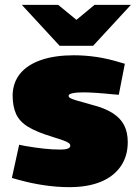

<svg xmlns="http://www.w3.org/2000/svg" viewBox="-20 -763 577 792"><path d="M266 9Q215 9 161 1Q107 -7 54 -22L29 -29L59 -166L83 -161Q124 -154 160 -150Q196 -146 230 -146Q249 -146 259.5 -150Q270 -154 270 -162Q270 -168 263.5 -173Q257 -178 240.5 -184Q224 -190 195 -199Q132 -218 96.5 -239.5Q61 -261 46.5 -292.5Q32 -324 32 -372Q34 -425 64.5 -461Q95 -497 151 -516Q207 -535 285 -535Q331 -535 378.5 -528Q426 -521 481 -504L495 -500L470 -372L446 -374Q406 -378 375 -380Q344 -382 324 -382Q296 -382 279.5 -378.5Q263 -375 263 -368Q263 -363 268.5 -359Q274 -355 294.5 -349Q315 -343 358 -331Q410 -318 443 -297.5Q476 -277 491.5 -247.5Q507 -218 507 -177Q507 -119 478 -77Q449 -35 395.5 -13Q342 9 266 9ZM226 -574 265 -656 370 -743H520L364 -574ZM226 -574 70 -743H220L326 -656L364 -574Z"/></svg>

Font: REM Medium Black
Style: Regular
Weight: 900
Version: Version 1.005;gftools[0.9.28]